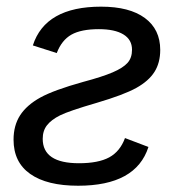

<svg xmlns="http://www.w3.org/2000/svg" viewBox="-20 -559 540 588"><path d="M282.7 -469.7Q228.5 -469.7 198.7 -452.9Q168.9 -436 153.8 -396.5L80.6 -419.9Q118.7 -538.6 289.6 -538.6Q376.5 -538.6 423.6 -503.9Q470.7 -469.2 470.7 -406.2Q470.7 -366.7 453.1 -338.9Q435.5 -311 397.5 -289.8Q359.4 -268.6 276.4 -244.1Q190.9 -219.2 164.1 -205.8Q137.2 -192.4 124 -175.5Q110.8 -158.7 110.8 -133.8Q110.8 -59.1 221.7 -59.1Q281.2 -59.1 314.5 -77.1Q347.7 -95.2 362.8 -136.2L434.6 -108.9Q396.5 9.8 219.2 9.8Q124 9.8 72.8 -26.1Q21.5 -62 21.5 -131.3Q21.5 -174.8 41.7 -206.1Q62 -237.3 103.5 -260.3Q145 -283.2 234.4 -308.1Q293 -323.7 325 -337.4Q356.9 -351.1 370.6 -366.5Q384.3 -381.8 384.3 -406.7Q384.3 -437.5 357.9 -453.6Q331.5 -469.7 282.7 -469.7Z"/></svg>

Font: Liberation Sans
Style: Italic
Weight: 400
Italic angle: -12°
Designer: Steve Matteson
Foundry: Ascender Corporation
Version: Version 2.1.5